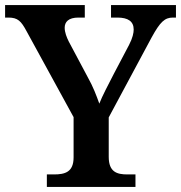

<svg xmlns="http://www.w3.org/2000/svg" viewBox="-22 -734 711 754"><path d="M162 0H510V-49H478C438 -49 405 -58 405 -118V-273L574 -588C607 -648 625 -665 657 -665H669V-714H414V-665H439C481 -665 503 -650 503 -618C503 -605 499 -585 485 -558L425 -444C403 -401 380 -358 368 -327C357 -358 344 -393 322 -432L248 -571C240 -587 232 -607 232 -625C232 -648 247 -665 286 -665H311V-714H-2V-665H11C48 -665 61 -651 82 -612L267 -274V-116C267 -58 233 -49 190 -49H162Z"/></svg>

Font: Noto Serif Lao SemiBold
Style: Regular
Weight: 600
Designer: Monotype Design Team
Foundry: Monotype Imaging Inc.
Version: Version 2.003